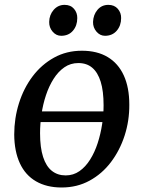

<svg xmlns="http://www.w3.org/2000/svg" viewBox="-20 -780 603 810"><path d="M426 -265H133.5L140 -310H431.5ZM325.5 -566Q390 -566 434.5 -539.2Q479 -512.5 502.2 -461.8Q525.5 -411 525.5 -338.5Q526 -271 505.8 -208.2Q485.5 -145.5 448 -96Q410.5 -46.5 357.8 -17.8Q305 11 240 11Q177 11 132 -15Q87 -41 63.8 -91.2Q40.5 -141.5 40 -212.5Q40 -281 60 -344.5Q80 -408 117.5 -457.8Q155 -507.5 207.8 -536.8Q260.5 -566 325.5 -566ZM310.5 -514Q277.5 -514 251.5 -496Q225.5 -478 206 -447.2Q186.5 -416.5 173.8 -378Q161 -339.5 155 -298Q149 -256.5 149 -218Q149 -157.5 161.8 -118Q174.5 -78.5 198.8 -59.2Q223 -40 257 -40Q289.5 -40 315.2 -58Q341 -76 360.2 -106.8Q379.5 -137.5 392 -176Q404.5 -214.5 410.8 -255.8Q417 -297 417 -335.5Q417 -396 404.8 -435.2Q392.5 -474.5 369.2 -494.2Q346 -514 310.5 -514ZM238 -629Q217 -629 202 -646.5Q187 -664 187.5 -687.5Q188 -717.5 206.5 -738.5Q225 -759.5 252.5 -759.5Q278 -759.5 292.2 -742.8Q306.5 -726 306 -703.5Q306 -672 287.8 -650.5Q269.5 -629 238 -629ZM423 -629Q402 -629 387 -646.5Q372 -664 372.5 -687.5Q373.5 -717.5 391.2 -738.5Q409 -759.5 437 -759.5Q462.5 -759.5 477 -742.8Q491.5 -726 491 -703.5Q491 -672 472.5 -650.5Q454 -629 423 -629Z"/></svg>

Font: Merriweather 24pt
Style: Italic
Weight: 400
Italic angle: -7.8°
Designer: Eben Sorkin
Foundry: Eben Sorkin
Version: Version 2.101